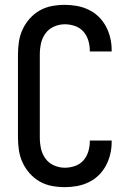

<svg xmlns="http://www.w3.org/2000/svg" viewBox="-20 -763 540 791"><path d="M247 8Q220 8 193.5 3Q167 -2 144 -15Q121 -28 103 -48Q85 -68 73.5 -92.5Q62 -117 58 -143.5Q54 -170 54 -196V-539Q54 -565 58 -591.5Q62 -618 73.5 -642.5Q85 -667 103 -687Q121 -707 144 -720Q167 -733 193.5 -738Q220 -743 247 -743Q272 -743 297 -738.5Q322 -734 345 -723Q368 -712 386 -694.5Q404 -677 416 -655Q428 -633 434 -608Q440 -583 440 -558V-551H350V-555Q350 -576 343.5 -597Q337 -618 323 -633.5Q309 -649 288.5 -656Q268 -663 247 -663Q224 -663 202.5 -653.5Q181 -644 167.5 -625.5Q154 -607 149 -584.5Q144 -562 144 -539V-196Q144 -173 149 -150.5Q154 -128 167.5 -109.5Q181 -91 202.5 -81.5Q224 -72 247 -72Q268 -72 288.5 -79Q309 -86 323 -101.5Q337 -117 343.5 -138Q350 -159 350 -180V-184H440V-177Q440 -152 434 -127Q428 -102 416 -80Q404 -58 386 -40.5Q368 -23 345 -12Q322 -1 297 3.5Q272 8 247 8Z"/></svg>

Font: Iosevka Custom Medium
Style: Regular
Weight: 500
Monospace: yes
Designer: Belleve Invis
Foundry: Belleve Invis
Version: Version 32.5.0; ttfautohint (v1.8.4)